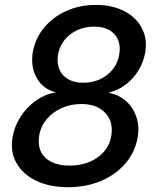

<svg xmlns="http://www.w3.org/2000/svg" viewBox="-20 -759 641 790"><path d="M259.8 11.2Q184.1 11.2 129.2 -15.1Q74.2 -41.5 47.9 -87.9Q21.5 -134.3 31.7 -194.3Q39.6 -240.2 64.9 -279.3Q90.3 -318.4 127.4 -344.7Q164.6 -371.1 207.5 -378.4V-379.9Q156.2 -393.1 130.9 -438.5Q105.5 -483.9 114.7 -543Q124.5 -600.1 160.6 -644.3Q196.8 -688.5 252.2 -713.6Q307.6 -738.8 374.5 -738.8Q441.4 -738.8 490.5 -713.6Q539.6 -688.5 563.2 -644.3Q586.9 -600.1 577.6 -543.5Q570.8 -503.9 549.8 -469.5Q528.8 -435.1 497.8 -411.4Q466.8 -387.7 429.7 -378.9V-377Q469.7 -368.7 498.8 -342.8Q527.8 -316.9 541 -278.3Q554.2 -239.7 546.4 -193.8Q536.1 -133.8 496.8 -87.4Q457.5 -41 396.5 -14.9Q335.4 11.2 259.8 11.2ZM266.6 -77.6Q311.5 -77.6 348.1 -92.8Q384.8 -107.9 408.4 -135.7Q432.1 -163.6 438 -200.7Q444.3 -238.8 430.9 -268.1Q417.5 -297.4 387.7 -314.2Q357.9 -331.1 314.9 -331.1Q271 -331.1 233.9 -314.5Q196.8 -297.9 172.1 -268.6Q147.5 -239.3 141.1 -200.7Q135.3 -163.6 147.9 -136Q160.6 -108.4 190.9 -93Q221.2 -77.6 266.6 -77.6ZM322.8 -418.5Q360.4 -418.5 391.8 -433.1Q423.3 -447.8 444.3 -474.1Q465.3 -500.5 470.7 -534.7Q476.6 -569.3 465.8 -595Q455.1 -620.6 429.9 -635Q404.8 -649.4 367.2 -649.4Q329.6 -649.4 298.1 -635Q266.6 -620.6 245.8 -595Q225.1 -569.3 218.8 -534.7Q213.4 -500 224.1 -473.9Q234.9 -447.8 260.3 -433.1Q285.6 -418.5 322.8 -418.5Z"/></svg>

Font: Inter 28pt Medium
Style: Italic
Weight: 500
Italic angle: -9.3988°
Designer: Rasmus Andersson
Foundry: rsms
Version: Version 4.001;git-66647c0bb